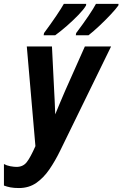

<svg xmlns="http://www.w3.org/2000/svg" viewBox="-46 -951 625 980"><path d="M50.8 8.8Q24.9 8.8 7.3 5.4Q-10.3 2 -25.9 -3.9V-113.8Q-12.2 -106 6.8 -102.5Q25.9 -99.1 38.1 -99.1Q71.3 -99.1 90.1 -122.8Q108.9 -146.5 134.8 -205.1L90.8 -713.9H219.2L231 -477.1Q231.9 -462.9 232.9 -441.4Q233.9 -419.9 234.6 -399.7Q235.4 -379.4 235.8 -367.2Q246.6 -393.1 259.3 -423.8Q272 -454.6 286.1 -486.8L387.2 -713.9H521L261.2 -182.1Q235.8 -129.9 206.1 -86.4Q176.3 -43 138.7 -17.1Q101.1 8.8 50.8 8.8ZM340.8 -771 342.8 -782.2Q379.9 -831.5 405.5 -869.6Q431.2 -907.7 443.8 -931.2H559.1L558.1 -922.9Q544.4 -903.8 517.8 -875.5Q491.2 -847.2 460.9 -818.8Q430.7 -790.5 405.8 -771ZM176.8 -771 178.7 -782.2Q215.8 -832.5 241.5 -870.6Q267.1 -908.7 279.8 -931.2H394L393.1 -922.9Q381.3 -902.8 354.7 -875.2Q328.1 -847.7 296.4 -819.8Q264.6 -792 235.8 -771Z"/></svg>

Font: Open Sans Condensed
Style: Bold Italic
Weight: 700
Width: 3
Italic angle: -12°
Designer: Monotype Design Team
Foundry: Monotype Imaging Inc.
Version: Version 3.003; ttfautohint (v1.8.4)